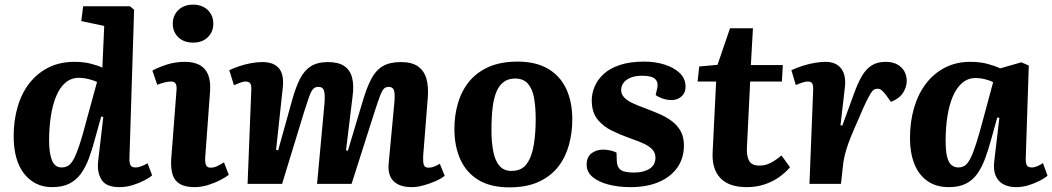

<svg xmlns="http://www.w3.org/2000/svg" viewBox="-20 -794 4543 829"><path d="M539 -114Q538 -92 543 -81.5Q548 -71 565 -71Q577 -71 591 -76.5Q605 -82 617 -89L637 -37Q626 -27 604 -15.5Q582 -4 554 5Q526 14 495 14Q438 14 418 -18.5Q398 -51 404 -100L426 -289L417 -291L388 -187Q377 -146 363.5 -109.5Q350 -73 330 -45Q310 -17 280 -1.5Q250 14 205 14Q166 14 135.5 -1.5Q105 -17 83 -45.5Q61 -74 50 -114.5Q39 -155 39 -206Q39 -275 56.5 -334Q74 -393 108 -436Q142 -479 190.5 -503Q239 -527 302 -527Q341 -527 372 -519Q403 -511 422 -502L430 -682L331 -703L339 -767H541L559 -752ZM246 -71Q262 -71 274.5 -78.5Q287 -86 298.5 -107.5Q310 -129 323.5 -169.5Q337 -210 354 -276L399 -440Q389 -445 375.5 -449Q362 -453 348 -455.5Q334 -458 321 -458Q287 -458 262.5 -437Q238 -416 222.5 -378.5Q207 -341 199.5 -292Q192 -243 192 -187Q192 -132 204.5 -101.5Q217 -71 246 -71Z M742 -403Q744 -423 738.5 -432.5Q733 -442 719 -442Q706 -442 692 -438.5Q678 -435 659 -428L638 -489Q658 -501 696.5 -514Q735 -527 779 -527Q815 -527 840.5 -514Q866 -501 878 -473Q890 -445 887 -400L866 -114Q865 -93 869.5 -81.5Q874 -70 890 -70Q903 -70 917.5 -76.5Q932 -83 947 -93L968 -39Q955 -29 931 -16.5Q907 -4 878 5Q849 14 821 14Q780 14 757 0.5Q734 -13 725.5 -39.5Q717 -66 719 -104ZM726 -692Q726 -727 750 -750.5Q774 -774 814 -774Q840 -774 859.5 -763.5Q879 -753 890 -734.5Q901 -716 901 -692Q901 -656 877 -633Q853 -610 814 -610Q774 -610 750 -633Q726 -656 726 -692Z M1381 -347Q1384 -385 1379 -402Q1374 -419 1354 -419Q1341 -419 1332 -409.5Q1323 -400 1315 -377Q1307 -354 1294 -314L1198 0H1049L1065 -406Q1066 -426 1060.5 -434Q1055 -442 1040 -442Q1031 -442 1018.5 -437.5Q1006 -433 990 -426L970 -491Q989 -500 1012.5 -508Q1036 -516 1062.5 -521Q1089 -526 1113 -526Q1162 -526 1184.5 -499Q1207 -472 1201 -416L1172 -147L1181 -145L1242 -364Q1257 -418 1275.5 -454Q1294 -490 1322.5 -508Q1351 -526 1396 -526Q1440 -526 1465.5 -509.5Q1491 -493 1500 -459.5Q1509 -426 1502 -375L1474 -145L1482 -143L1547 -360Q1564 -417 1583.5 -454Q1603 -491 1633 -508.5Q1663 -526 1711 -526Q1758 -526 1784.5 -507.5Q1811 -489 1821 -454.5Q1831 -420 1827 -372L1807 -119Q1806 -94 1810 -82Q1814 -70 1831 -70Q1842 -70 1854 -74.5Q1866 -79 1879 -87L1900 -35Q1884 -22 1858.5 -11Q1833 0 1806.5 7Q1780 14 1758 14Q1722 14 1698.5 2Q1675 -10 1665 -32.5Q1655 -55 1658 -87L1683 -354Q1686 -392 1680.5 -405.5Q1675 -419 1658 -419Q1646 -419 1638 -411.5Q1630 -404 1620.5 -379Q1611 -354 1595 -304L1498 0H1349Z M2179 15Q2099 15 2046.5 -16.5Q1994 -48 1968 -105Q1942 -162 1942 -237Q1942 -295 1957 -347.5Q1972 -400 2004.5 -440.5Q2037 -481 2089 -504.5Q2141 -528 2215 -528Q2293 -528 2345.5 -497.5Q2398 -467 2424.5 -411Q2451 -355 2451 -278Q2451 -221 2436.5 -168Q2422 -115 2390 -74Q2358 -33 2306 -9Q2254 15 2179 15ZM2188 -56Q2233 -56 2255 -87.5Q2277 -119 2285 -170Q2293 -221 2293 -279Q2293 -331 2286 -370.5Q2279 -410 2259.5 -432.5Q2240 -455 2204 -455Q2176 -455 2156 -441Q2136 -427 2124 -399Q2112 -371 2107 -329.5Q2102 -288 2102 -232Q2102 -179 2110 -139Q2118 -99 2137 -77.5Q2156 -56 2188 -56Z M2718 -49Q2758 -49 2784 -65Q2810 -81 2810 -113Q2810 -133 2798 -147Q2786 -161 2763.5 -172Q2741 -183 2706 -195Q2663 -210 2623.5 -229Q2584 -248 2559.5 -279Q2535 -310 2535 -361Q2535 -391 2547.5 -420.5Q2560 -450 2586.5 -474.5Q2613 -499 2656.5 -513.5Q2700 -528 2762 -528Q2808 -528 2848.5 -515.5Q2889 -503 2914.5 -479Q2940 -455 2940 -419Q2940 -393 2922.5 -377.5Q2905 -362 2880 -362Q2859 -362 2839.5 -369Q2820 -376 2811 -384L2817 -410Q2824 -437 2809.5 -452Q2795 -467 2753 -467Q2723 -467 2702.5 -458.5Q2682 -450 2672 -436Q2662 -422 2662 -405Q2662 -388 2674 -374.5Q2686 -361 2708.5 -350Q2731 -339 2762 -328Q2794 -316 2824.5 -303Q2855 -290 2879.5 -272Q2904 -254 2918.5 -228.5Q2933 -203 2933 -166Q2933 -111 2904.5 -70.5Q2876 -30 2824.5 -8Q2773 14 2702 14Q2651 14 2608 3Q2565 -8 2539 -29.5Q2513 -51 2513 -83Q2513 -116 2534 -132Q2555 -148 2584 -148Q2601 -148 2617 -144Q2633 -140 2642 -135L2643 -102Q2643 -75 2658 -62Q2673 -49 2718 -49Z M2999 -507 3078 -514 3132 -672H3231L3222 -513H3360L3356 -442H3219L3205 -158Q3203 -120 3214.5 -99.5Q3226 -79 3259 -79Q3285 -79 3308 -91Q3331 -103 3354 -123L3391 -72Q3371 -48 3343 -28.5Q3315 -9 3280 2.5Q3245 14 3204 14Q3127 14 3090 -25.5Q3053 -65 3057 -137L3072 -442H2992Z M3491 -405Q3492 -421 3488 -431.5Q3484 -442 3468 -442Q3458 -442 3445.5 -438Q3433 -434 3416 -427L3397 -491Q3421 -502 3448 -510.5Q3475 -519 3500.5 -523Q3526 -527 3544 -527Q3590 -527 3612 -498Q3634 -469 3628 -417L3609 -253L3617 -252L3666 -386Q3683 -434 3701 -465Q3719 -496 3743.5 -511.5Q3768 -527 3804 -527Q3835 -527 3855.5 -515Q3876 -503 3885.5 -484.5Q3895 -466 3895 -445Q3895 -419 3879.5 -394Q3864 -369 3827 -354L3806 -383Q3794 -399 3786 -405Q3778 -411 3768 -411Q3760 -411 3753 -406.5Q3746 -402 3738 -388.5Q3730 -375 3718 -350.5Q3706 -326 3689 -285Q3667 -236 3654 -203.5Q3641 -171 3634.5 -149.5Q3628 -128 3624.5 -110.5Q3621 -93 3619 -72L3611 0H3475Z M4409 -114Q4408 -92 4413 -81.5Q4418 -71 4435 -71Q4446 -71 4459 -76.5Q4472 -82 4483 -90L4503 -35Q4491 -25 4469 -13.5Q4447 -2 4420.5 6Q4394 14 4367 14Q4336 14 4313 2Q4290 -10 4279 -35.5Q4268 -61 4273 -99L4295 -285L4286 -287L4259 -190Q4247 -146 4233 -108.5Q4219 -71 4199.5 -43.5Q4180 -16 4150.5 -1Q4121 14 4077 14Q4021 14 3983.5 -13Q3946 -40 3927.5 -87.5Q3909 -135 3909 -197Q3909 -269 3927 -329.5Q3945 -390 3979 -434Q4013 -478 4061 -502.5Q4109 -527 4169 -527Q4213 -527 4246.5 -517.5Q4280 -508 4299 -499L4390 -525L4422 -511ZM4117 -71Q4134 -71 4146 -79Q4158 -87 4169.5 -109Q4181 -131 4194.5 -173Q4208 -215 4226 -283L4268 -439Q4256 -446 4234.5 -451.5Q4213 -457 4192 -457Q4159 -457 4134.5 -436Q4110 -415 4094 -377.5Q4078 -340 4070.5 -291Q4063 -242 4063 -187Q4063 -143 4069 -118Q4075 -93 4087.5 -82Q4100 -71 4117 -71Z"/></svg>

Font: Literata 18pt
Style: Bold Italic
Weight: 700
Italic angle: -2°
Designer: Latin by Veronika Burian and Jose Scaglione. Greek by Irene Vlachou. Cyrillic by Vera Evstafieva
Foundry: TypeTogether
Version: Version 3.103;gftools[0.9.29]